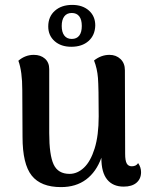

<svg xmlns="http://www.w3.org/2000/svg" viewBox="-20 -750 615 784"><path d="M556 -47Q556 -20 537.5 -4Q519 12 485 12Q441 12 417.5 -17Q394 -46 394 -104V-106Q373 -48 331.5 -17Q290 14 229 14Q147 14 109.5 -33Q72 -80 72 -191L71 -382Q71 -459 55 -502Q83 -526 118 -526Q146 -526 163.5 -510.5Q181 -495 181 -468V-207Q181 -117 199 -78.5Q217 -40 264 -40Q296 -40 323 -65.5Q350 -91 366.5 -144Q383 -197 383 -275Q383 -393 380 -431.5Q377 -470 364 -503Q393 -526 427 -526Q454 -526 472 -509Q490 -492 490 -463L491 -122Q491 -94 497.5 -82.5Q504 -71 518 -71Q536 -71 544 -84Q556 -67 556 -47ZM369 -646Q368 -606 341.5 -582.5Q315 -559 271 -559Q229 -559 203 -582Q177 -605 177 -642Q177 -682 204 -706Q231 -730 275 -730Q317 -730 343 -707Q369 -684 369 -646ZM232 -644Q232 -619 242.5 -605Q253 -591 273 -591Q293 -591 303.5 -604.5Q314 -618 314 -644Q314 -670 303.5 -683.5Q293 -697 273 -697Q253 -697 242.5 -683Q232 -669 232 -644Z"/></svg>

Font: Arima Madurai
Style: Bold
Weight: 700
Designer: Joana Correia and Natanael Gama
Foundry: NDISCOVER
Version: Version 1.019